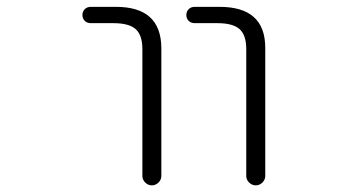

<svg xmlns="http://www.w3.org/2000/svg" viewBox="-20 -565 1040 563"><path d="M246.1 -497.1Q235.4 -497.1 228.5 -503.9Q221.7 -510.7 221.7 -521Q221.7 -531.2 228.5 -538.1Q235.4 -544.9 246.1 -544.9H320.3Q452.1 -544.9 453.1 -424.8V-48.8Q453.1 -38.1 444.8 -29.8Q436.5 -21.5 425.3 -21.5Q414.1 -21.5 405.8 -29.8Q397.5 -38.1 397.5 -48.8V-420.9Q397.5 -461.9 377.9 -479.5Q358.4 -497.1 312.5 -497.1ZM550.8 -497.1Q540 -497.1 533.2 -503.9Q526.4 -510.7 526.4 -521Q526.4 -531.2 533.2 -538.1Q540 -544.9 550.8 -544.9H624Q757.8 -544.9 757.8 -424.8V-48.8Q757.8 -38.1 749.5 -29.8Q741.2 -21.5 730 -21.5Q718.8 -21.5 710.4 -29.8Q702.1 -38.1 702.1 -48.8V-420.9Q702.1 -461.9 682.6 -479.5Q663.1 -497.1 617.2 -497.1Z"/></svg>

Font: Rounded-X Mgen+ 2m light
Style: Regular
Weight: 200
Designer: [Source Han Sans]
Ryoko NISHIZUKA  (kana & ideographs); Paul D. Hunt (Latin, Greek & Cyrillic); Wenlong ZHANG  (bopomofo
Version: Version 1.059.20150602